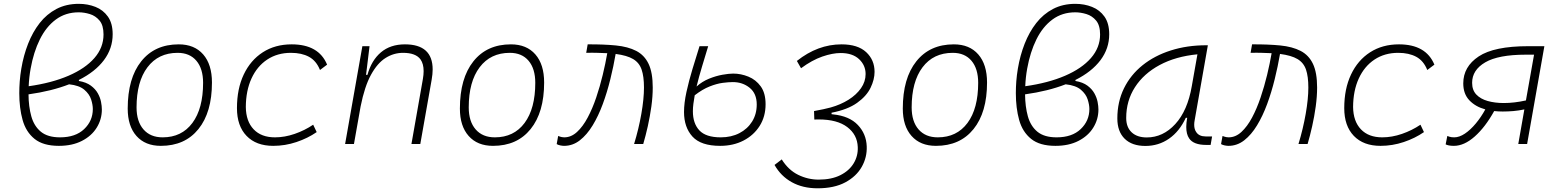

<svg xmlns="http://www.w3.org/2000/svg" viewBox="-20 -762 8243 1016"><path d="M397.5 -338.9V-333.5Q437 -326.7 460.9 -308.8Q484.9 -291 497.6 -268.3Q510.3 -245.6 514.6 -222.9Q519 -200.2 519 -182.6Q519 -130.4 491.7 -86.4Q464.4 -42.5 413.3 -16.4Q362.3 9.8 291.5 9.8Q208.5 9.8 162.8 -27.1Q117.2 -64 99.6 -127.2Q82 -190.4 82 -269Q82 -299.8 84.5 -332Q86.9 -364.3 92.8 -398.9Q104.5 -468.8 128.7 -530.5Q152.8 -592.3 189.9 -639.9Q227.1 -687.5 278.8 -714.6Q330.6 -741.7 397 -741.7Q444.3 -741.7 485.1 -725.6Q525.9 -709.5 551 -674.1Q576.2 -638.7 576.2 -580.6Q576.2 -505.4 530 -443.8Q483.9 -382.3 397.5 -338.9ZM131.8 -305.7Q253.4 -322.8 342.3 -361.1Q431.2 -399.4 479.5 -454.8Q527.8 -510.3 527.8 -579.6Q527.8 -627.9 506.8 -653.1Q485.8 -678.2 455.6 -687.5Q425.3 -696.8 396.5 -696.8Q327.1 -696.8 275.6 -658.7Q224.1 -620.6 190.9 -553.5Q157.7 -486.3 142.1 -398.9Q133.8 -353 131.8 -305.7ZM345.7 -315.9Q252.9 -279.8 130.9 -262.7Q131.3 -197.8 145.8 -146.2Q160.2 -94.7 196.3 -64.9Q232.4 -35.2 297.9 -35.2Q379.4 -35.2 425.3 -78.9Q471.2 -122.6 471.2 -185.1Q471.2 -207.5 462.2 -235.8Q453.1 -264.2 426.3 -287.1Q399.4 -310.1 345.7 -315.9Z M831.1 9.8Q748.5 9.8 702.1 -42.5Q655.8 -94.7 655.8 -187.5Q655.8 -347.7 727.3 -437.5Q798.8 -527.3 925.8 -527.3Q1008.8 -527.3 1055.2 -474.1Q1101.6 -420.9 1101.6 -325.2Q1101.6 -167.5 1030 -78.9Q958.5 9.8 831.1 9.8ZM840.8 -35.2Q941.4 -35.2 998 -111.3Q1054.7 -187.5 1054.7 -323.7Q1054.7 -398.4 1019.3 -440.4Q983.9 -482.4 919.9 -482.4Q817.9 -482.4 760.3 -406Q702.6 -329.6 702.6 -193.8Q702.6 -119.1 739.3 -77.1Q775.9 -35.2 840.8 -35.2Z M1435.1 -35.2Q1486.3 -35.2 1539.3 -53.5Q1592.3 -71.8 1637.2 -102.1L1655.8 -63Q1608.4 -30.3 1548.6 -10.3Q1488.8 9.8 1425.8 9.8Q1335.4 9.8 1284.7 -43Q1233.9 -95.7 1233.9 -189.9Q1233.9 -292 1269.8 -367.7Q1305.7 -443.4 1370.8 -485.4Q1436 -527.3 1523.4 -527.3Q1666.5 -527.3 1710.9 -419.9L1673.3 -391.6Q1653.8 -440.4 1615 -461.4Q1576.2 -482.4 1519.5 -482.4Q1447.8 -482.4 1394 -446.8Q1340.3 -411.1 1310.8 -346.7Q1281.2 -282.2 1280.8 -195.8Q1281.7 -120.1 1322.3 -77.6Q1362.8 -35.2 1435.1 -35.2Z M1806.2 0 1897.5 -517.6H1935.5L1917 -365.7H1924.3Q1945.8 -442.9 1995.8 -485.1Q2045.9 -527.3 2122.6 -527.3Q2269.5 -527.3 2269.5 -394.5Q2269.5 -370.1 2264.2 -340.3L2204.1 0H2157.2L2217.8 -344.2Q2221.7 -366.7 2221.7 -385.7Q2221.7 -424.3 2205.1 -447.8Q2179.7 -482.4 2112.8 -482.4Q2063.5 -482.4 2020.3 -455.3Q1977.1 -428.2 1943.1 -366.2Q1909.2 -304.2 1888.2 -198.7L1853 0Z M2588.9 9.8Q2506.3 9.8 2460 -42.5Q2413.6 -94.7 2413.6 -187.5Q2413.6 -347.7 2485.1 -437.5Q2556.6 -527.3 2683.6 -527.3Q2766.6 -527.3 2813 -474.1Q2859.4 -420.9 2859.4 -325.2Q2859.4 -167.5 2787.8 -78.9Q2716.3 9.8 2588.9 9.8ZM2598.6 -35.2Q2699.2 -35.2 2755.9 -111.3Q2812.5 -187.5 2812.5 -323.7Q2812.5 -398.4 2777.1 -440.4Q2741.7 -482.4 2677.7 -482.4Q2575.7 -482.4 2518.1 -406Q2460.4 -329.6 2460.4 -193.8Q2460.4 -119.1 2497.1 -77.1Q2533.7 -35.2 2598.6 -35.2Z M3335.4 0Q3359.9 -80.1 3373.8 -159.7Q3387.7 -239.3 3387.7 -298.8Q3387.7 -357.4 3375.2 -393.8Q3362.8 -430.2 3330.3 -449.5Q3297.9 -468.8 3237.8 -476.6Q3226.6 -411.1 3209.7 -342.8Q3192.9 -274.4 3169.7 -211.4Q3146.5 -148.4 3116.2 -98.6Q3085.9 -48.8 3048.3 -19.5Q3010.7 9.8 2964.8 9.8Q2957 9.8 2945.6 7.6Q2934.1 5.4 2925.8 0.5L2933.6 -42.5Q2946.3 -37.6 2953.6 -36.4Q2960.9 -35.2 2965.8 -35.2Q3002.4 -35.2 3033.4 -63.7Q3064.5 -92.3 3089.8 -139.9Q3115.2 -187.5 3135 -246.1Q3154.8 -304.7 3169.4 -365.5Q3184.1 -426.3 3193.4 -480.5Q3169.4 -481.9 3141.6 -482.4Q3127.9 -482.9 3112.8 -482.9Q3098.1 -482.9 3082 -482.4L3089.8 -527.3Q3174.8 -527.8 3239 -521.5Q3303.2 -515.1 3346.7 -492.7Q3390.1 -470.2 3412.1 -424.1Q3434.1 -377.9 3434.1 -298.8Q3434.1 -251.5 3426.8 -198.5Q3419.4 -145.5 3408 -94.2Q3396.5 -43 3383.8 0Z M3791 9.8Q3689 9.8 3644.3 -39.3Q3599.6 -88.4 3599.6 -169.4Q3599.6 -216.3 3612.5 -275.4Q3625.5 -334.5 3644.5 -397.2Q3663.6 -460 3681.6 -517.6H3727.5Q3711.4 -464.4 3694.8 -409.4Q3678.2 -354.5 3666 -304.2Q3695.3 -330.6 3731.9 -345.5Q3768.6 -360.4 3803 -366.5Q3837.4 -372.6 3859.9 -372.6Q3900.9 -372.6 3940.4 -356.4Q3980 -340.3 4005.6 -304.9Q4031.2 -269.5 4031.2 -210.4Q4031.2 -145.5 4000 -95.9Q3968.8 -46.4 3914.6 -18.3Q3860.4 9.8 3791 9.8ZM3656.2 -257.8Q3651.9 -234.4 3649.2 -212.9Q3646.5 -191.4 3646.5 -173.3Q3646.5 -108.9 3680.9 -72Q3715.3 -35.2 3793.9 -35.2Q3849.6 -35.2 3892.6 -57.4Q3935.5 -79.6 3960 -118.9Q3984.4 -158.2 3984.4 -209Q3984.4 -267.1 3947 -297.4Q3909.7 -327.6 3857.9 -327.6Q3835.4 -327.6 3804 -323.5Q3772.5 -319.3 3734.9 -304.4Q3697.3 -289.6 3656.2 -257.8Z M4306.2 234.4Q4228 234.4 4169.9 202.1Q4111.8 169.9 4078.6 110.8L4116.7 81.5Q4151.9 137.7 4203.6 163.1Q4255.4 188.5 4312 188.5Q4379.9 188.5 4426.8 165Q4473.6 141.6 4497.3 102.3Q4521 63 4519 16.1Q4516.6 -49.3 4463.4 -89.6Q4410.2 -129.9 4312.5 -129.9Q4310.5 -129.9 4305.7 -129.9Q4300.3 -129.9 4289.1 -129.4L4287.6 -174.3Q4314.9 -179.2 4337.4 -184.1Q4359.9 -189 4376 -193.4Q4428.2 -208 4470 -234.1Q4511.7 -260.3 4536.1 -295.2Q4560.5 -330.1 4560.5 -370.1Q4560.5 -416.5 4525.9 -449Q4491.2 -481.4 4428.7 -481.4Q4385.3 -481.4 4331.1 -462.6Q4276.9 -443.8 4218.8 -400.9L4196.8 -439.5Q4307.1 -527.3 4433.1 -527.3Q4519 -527.3 4563.5 -486.1Q4607.9 -444.8 4607.9 -381.8Q4607.9 -341.3 4586.7 -297.4Q4565.4 -253.4 4515.6 -217.8Q4465.8 -182.1 4380.4 -165.5V-157.7L4388.7 -156.7Q4474.6 -147.9 4519.3 -100.8Q4564 -53.7 4566.4 12.2Q4568.8 69.8 4540.3 120.6Q4511.7 171.4 4453.1 202.9Q4394.5 234.4 4306.2 234.4Z M4932.6 9.8Q4850.1 9.8 4803.7 -42.5Q4757.3 -94.7 4757.3 -187.5Q4757.3 -347.7 4828.9 -437.5Q4900.4 -527.3 5027.3 -527.3Q5110.4 -527.3 5156.7 -474.1Q5203.1 -420.9 5203.1 -325.2Q5203.1 -167.5 5131.6 -78.9Q5060.1 9.8 4932.6 9.8ZM4942.4 -35.2Q5043 -35.2 5099.6 -111.3Q5156.2 -187.5 5156.2 -323.7Q5156.2 -398.4 5120.8 -440.4Q5085.4 -482.4 5021.5 -482.4Q4919.4 -482.4 4861.8 -406Q4804.2 -329.6 4804.2 -193.8Q4804.2 -119.1 4840.8 -77.1Q4877.4 -35.2 4942.4 -35.2Z M5670.9 -338.9V-333.5Q5710.4 -326.7 5734.4 -308.8Q5758.3 -291 5771 -268.3Q5783.7 -245.6 5788.1 -222.9Q5792.5 -200.2 5792.5 -182.6Q5792.5 -130.4 5765.1 -86.4Q5737.8 -42.5 5686.8 -16.4Q5635.7 9.8 5564.9 9.8Q5481.9 9.8 5436.3 -27.1Q5390.6 -64 5373 -127.2Q5355.5 -190.4 5355.5 -269Q5355.5 -299.8 5357.9 -332Q5360.4 -364.3 5366.2 -398.9Q5377.9 -468.8 5402.1 -530.5Q5426.3 -592.3 5463.4 -639.9Q5500.5 -687.5 5552.2 -714.6Q5604 -741.7 5670.4 -741.7Q5717.8 -741.7 5758.5 -725.6Q5799.3 -709.5 5824.5 -674.1Q5849.6 -638.7 5849.6 -580.6Q5849.6 -505.4 5803.5 -443.8Q5757.3 -382.3 5670.9 -338.9ZM5405.3 -305.7Q5526.9 -322.8 5615.7 -361.1Q5704.6 -399.4 5752.9 -454.8Q5801.3 -510.3 5801.3 -579.6Q5801.3 -627.9 5780.3 -653.1Q5759.3 -678.2 5729 -687.5Q5698.7 -696.8 5669.9 -696.8Q5600.6 -696.8 5549.1 -658.7Q5497.6 -620.6 5464.4 -553.5Q5431.2 -486.3 5415.5 -398.9Q5407.2 -353 5405.3 -305.7ZM5619.1 -315.9Q5526.4 -279.8 5404.3 -262.7Q5404.8 -197.8 5419.2 -146.2Q5433.6 -94.7 5469.7 -64.9Q5505.9 -35.2 5571.3 -35.2Q5652.8 -35.2 5698.7 -78.9Q5744.6 -122.6 5744.6 -185.1Q5744.6 -207.5 5735.6 -235.8Q5726.6 -264.2 5699.7 -287.1Q5672.9 -310.1 5619.1 -315.9Z M6041 10.3Q5970.2 10.3 5931.4 -27.8Q5892.6 -65.9 5892.6 -135.3Q5892.6 -223.1 5927.7 -294.7Q5962.9 -366.2 6026.4 -417Q6089.8 -467.8 6175.8 -495.1Q6261.7 -522.5 6362.8 -522.5H6371.6L6301.8 -126Q6299.3 -113.3 6299.3 -102.1Q6299.3 -78.1 6310.1 -63Q6325.2 -40 6359.9 -40H6394L6386.2 4.9H6363.3Q6295.4 4.9 6272.5 -29.8Q6257.3 -51.8 6257.3 -90.3Q6257.3 -111.8 6262.2 -138.7H6254.9Q6221.7 -66.9 6166.3 -28.3Q6110.8 10.3 6041 10.3ZM6048.3 -34.7Q6134.3 -34.7 6199.2 -105.5Q6264.2 -176.3 6286.6 -306.2L6316.4 -474.6Q6201.2 -463.4 6116.7 -418Q6032.2 -372.6 5985.8 -300.5Q5939.5 -228.5 5939.5 -137.7Q5939.5 -88.9 5968.3 -61.8Q5997.1 -34.7 6048.3 -34.7Z M6851.1 0Q6875.5 -80.1 6889.4 -159.7Q6903.3 -239.3 6903.3 -298.8Q6903.3 -357.4 6890.9 -393.8Q6878.4 -430.2 6845.9 -449.5Q6813.5 -468.8 6753.4 -476.6Q6742.2 -411.1 6725.3 -342.8Q6708.5 -274.4 6685.3 -211.4Q6662.1 -148.4 6631.8 -98.6Q6601.6 -48.8 6564 -19.5Q6526.4 9.8 6480.5 9.8Q6472.7 9.8 6461.2 7.6Q6449.7 5.4 6441.4 0.5L6449.2 -42.5Q6461.9 -37.6 6469.2 -36.4Q6476.6 -35.2 6481.4 -35.2Q6518.1 -35.2 6549.1 -63.7Q6580.1 -92.3 6605.5 -139.9Q6630.9 -187.5 6650.6 -246.1Q6670.4 -304.7 6685.1 -365.5Q6699.7 -426.3 6709 -480.5Q6685.1 -481.9 6657.2 -482.4Q6643.6 -482.9 6628.4 -482.9Q6613.8 -482.9 6597.7 -482.4L6605.5 -527.3Q6690.4 -527.8 6754.6 -521.5Q6818.8 -515.1 6862.3 -492.7Q6905.8 -470.2 6927.7 -424.1Q6949.7 -377.9 6949.7 -298.8Q6949.7 -251.5 6942.4 -198.5Q6935.1 -145.5 6923.6 -94.2Q6912.1 -43 6899.4 0Z M7294.4 -35.2Q7345.7 -35.2 7398.7 -53.5Q7451.7 -71.8 7496.6 -102.1L7515.1 -63Q7467.8 -30.3 7408 -10.3Q7348.1 9.8 7285.2 9.8Q7194.8 9.8 7144 -43Q7093.3 -95.7 7093.3 -189.9Q7093.3 -292 7129.2 -367.7Q7165 -443.4 7230.2 -485.4Q7295.4 -527.3 7382.8 -527.3Q7525.9 -527.3 7570.3 -419.9L7532.7 -391.6Q7513.2 -440.4 7474.4 -461.4Q7435.5 -482.4 7378.9 -482.4Q7307.1 -482.4 7253.4 -446.8Q7199.7 -411.1 7170.2 -346.7Q7140.6 -282.2 7140.1 -195.8Q7141.1 -120.1 7181.6 -77.6Q7222.2 -35.2 7294.4 -35.2Z M7932.1 -171.9Q7908.2 -171.9 7886.7 -174.3Q7839.8 -89.4 7783.9 -39.8Q7728 9.8 7673.3 9.8Q7658.2 9.8 7647.2 7.6Q7636.2 5.4 7629.9 2L7638.7 -42.5Q7639.6 -42 7649.7 -38.6Q7659.7 -35.2 7675.3 -35.2Q7702.1 -35.2 7731.7 -54.9Q7761.2 -74.7 7789.3 -108.4Q7817.4 -142.1 7839.8 -183.1Q7787.6 -197.3 7755.4 -231.2Q7723.1 -265.1 7723.1 -320.8Q7723.1 -409.2 7804.7 -463.4Q7886.2 -517.6 8066.9 -517.6H8152.3L8061 0H8014.2L8046.4 -183.1Q8017.1 -176.8 7988.3 -174.3Q7959.5 -171.9 7932.1 -171.9ZM8054.7 -230.5 8097.7 -472.7H8054.2Q7908.7 -472.7 7839.4 -432.1Q7770 -391.6 7770 -323.7Q7770 -285.2 7792.2 -261.7Q7814.5 -238.3 7852.5 -227.5Q7890.6 -216.8 7937.5 -216.8Q7992.7 -216.8 8054.7 -230.5Z"/></svg>

Font: CaskaydiaCove NFP ExtraLight
Style: Italic
Weight: 200
Italic angle: -10°
Designer: Aaron Bell
Foundry: Saja Typeworks
Version: Version 2111.001; VTT 6.35;Nerd Fonts 3.1.1